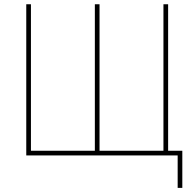

<svg xmlns="http://www.w3.org/2000/svg" viewBox="-20 -748 940 924"><path d="M106.4 -727.5H128.9V-22.5H436.5V-727.5H459V-22.5H766.6V-727.5H789.1V0H106.4ZM835 156.2V0H782.2V-22.5H857.4V156.2Z"/></svg>

Font: Inter 18pt Thin
Style: Regular
Weight: 250
Designer: Rasmus Andersson
Foundry: rsms
Version: Version 4.001;git-66647c0bb